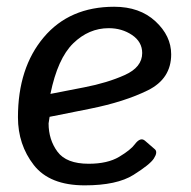

<svg xmlns="http://www.w3.org/2000/svg" viewBox="-20 -541 566 569"><path d="M33.2 -193.4Q33.2 -339.8 109.6 -430.4Q186 -521 318.4 -521Q394 -521 440.7 -477.8Q487.3 -434.6 487.3 -379.9Q487.3 -307.6 418.2 -273.4Q349.1 -239.3 247.1 -218.8L127 -194.8Q124 -176.3 124 -175.3Q124 -127 150.4 -91.3Q176.8 -55.7 242.7 -55.7Q298.8 -55.7 333 -76.2Q367.2 -96.7 379.4 -113.3Q396.5 -136.2 410.2 -123.5L439 -98.6Q448.2 -90.3 436 -71.3Q424.8 -53.7 375.5 -22.7Q326.2 8.3 231 8.3Q127 8.3 80.1 -52Q33.2 -112.3 33.2 -193.4ZM129.4 -262.7 229.5 -282.2Q297.9 -295.4 349.6 -318.6Q401.4 -341.8 401.4 -383.8Q401.4 -417 371.3 -437.3Q341.3 -457.5 302.2 -457.5Q243.2 -457.5 197 -412.6Q150.9 -367.7 129.4 -262.7Z"/></svg>

Font: Istok Web
Style: Italic
Weight: 400
Italic angle: -13°
Designer: Andrey V. Panov
Foundry: Andrey V. Panov
Version: Version 1.0.2g